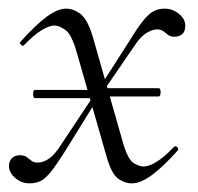

<svg xmlns="http://www.w3.org/2000/svg" viewBox="-20 -415 459 444"><path d="M209 -211H347Q350 -211 351 -206.5Q352 -202 351 -197Q350 -192 347 -192H209ZM209 -188H61Q58 -188 57 -193Q56 -198 57 -202.5Q58 -207 61 -207H209ZM285 9Q268 9 253 -2Q238 -13 227 -51L158 -292Q146 -335 131.5 -345.5Q117 -356 106 -356Q94 -356 76 -345Q58 -334 36 -311Q33 -307 28.5 -311.5Q24 -316 28 -319Q62 -357 87.5 -376Q113 -395 133 -395Q151 -395 167.5 -381.5Q184 -368 196 -325L265 -83Q276 -46 289 -38Q302 -30 312 -30Q325 -30 342.5 -41Q360 -52 382 -75Q386 -79 390 -74.5Q394 -70 391 -67Q357 -29 331 -10Q305 9 285 9ZM48 9Q29 9 14 -4.5Q-1 -18 1 -36Q3 -46 9.5 -51Q16 -56 26 -56Q36 -56 41.5 -52Q47 -48 52.5 -43.5Q58 -39 67 -39Q78 -39 90 -46Q102 -53 115 -71L196 -193L204 -184L129 -63Q110 -33 97.5 -17.5Q85 -2 74 3.5Q63 9 48 9ZM208 -188 201 -198 281 -323Q300 -354 312.5 -369Q325 -384 336 -389.5Q347 -395 361 -395Q380 -395 395.5 -381.5Q411 -368 408 -350Q407 -340 400 -335Q393 -330 384 -330Q374 -330 368.5 -334.5Q363 -339 357.5 -343Q352 -347 343 -347Q333 -347 320 -339.5Q307 -332 295 -315Z"/></svg>

Font: Cormorant Garamond Light
Style: Italic
Weight: 300
Italic angle: -10°
Designer: Christian Thalmann (Catharsis Fonts)
Foundry: Catharsis Fonts
Version: Version 4.001